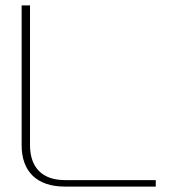

<svg xmlns="http://www.w3.org/2000/svg" viewBox="-20 -690 641 710"><path d="M60 -670V-153C60 -55 117 0 220 0H556V-24H220C137 -24 91 -70 91 -153V-670Z"/></svg>

Font: LT Wave Thin
Style: Regular
Weight: 100
Designer: Daniel Lyons
Version: Version 2.5 (Glyphs App)